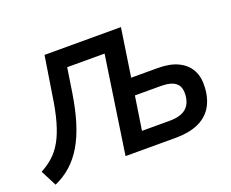

<svg xmlns="http://www.w3.org/2000/svg" viewBox="-127 -913 1351 1124"><g transform="rotate(-20 548.5 -351.0)"><path d="M42 17 -9 -82Q33 -104 66.5 -134Q100 -164 126 -209.5Q152 -255 171.5 -323.5Q191 -392 205 -491L241 -719H717L672 -420H838Q914 -420 964 -395.5Q1014 -371 1038 -327Q1062 -283 1058 -220Q1054 -147 1023 -98Q992 -49 935 -24.5Q878 0 798 0H484L574 -606H341L318 -456Q302 -354 278 -277Q254 -200 220.5 -143.5Q187 -87 143 -47.5Q99 -8 42 17ZM625 -106H798Q865 -106 899 -134Q933 -162 936 -219Q939 -269 910 -292Q881 -315 818 -315H657Z"/></g></svg>

Font: Nunitoga
Style: Bold Italic
Weight: 700
Italic angle: -9°
Designer: Vernon Adams
Foundry: Vernon Adams
Version: Version 1.0